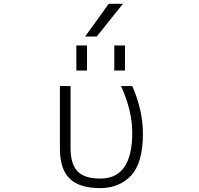

<svg xmlns="http://www.w3.org/2000/svg" viewBox="-20 -972 1040 1003"><path d="M485.4 -781.2H424.8L547.9 -952.1H622.1ZM378.9 -603.5V-734.4H434.6V-603.5ZM577.1 -603.5V-734.4H632.8V-603.5ZM503.9 10.7Q394.5 10.7 343.8 -39.1Q293 -88.9 293 -195.3V-522.5H348.6V-199.2Q348.6 -114.3 385.3 -76.7Q421.9 -39.1 503.9 -39.1Q670.9 -39.1 670.9 -278.3Q670.9 -393.6 612.3 -522.5H670.9Q726.6 -395.5 726.6 -274.4Q726.6 -120.1 664.6 -54.7Q602.5 10.7 503.9 10.7Z"/></svg>

Font: Gen Shin Gothic Monospace Light
Style: Regular
Weight: 300
Designer: [Source Han Sans]
Ryoko NISHIZUKA  (kana & ideographs); Paul D. Hunt (Latin, Greek & Cyrillic); Wenlong ZHANG  (bopomofo
Version: Version 1.002.20150607